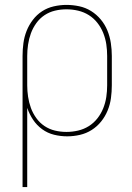

<svg xmlns="http://www.w3.org/2000/svg" viewBox="-20 -548 540 783"><path d="M72 215V-320Q72 -346 75.5 -372Q79 -398 88.5 -422Q98 -446 114 -467Q130 -488 151.5 -502Q173 -516 199 -522Q225 -528 251 -528Q277 -528 303 -522.5Q329 -517 351.5 -503Q374 -489 391 -468.5Q408 -448 418 -423.5Q428 -399 432 -372.5Q436 -346 436 -320V-200Q436 -174 432.5 -148Q429 -122 419 -97.5Q409 -73 392.5 -52.5Q376 -32 354 -18Q332 -4 306 2Q280 8 254 8Q227 8 200.5 1.5Q174 -5 152 -21Q130 -37 115 -59.5Q100 -82 91 -108V215ZM251 -10Q275 -10 298.5 -15.5Q322 -21 342 -33.5Q362 -46 377 -65Q392 -84 401 -106.5Q410 -129 413.5 -152.5Q417 -176 417 -200V-320Q417 -344 413.5 -367.5Q410 -391 401 -413.5Q392 -436 377 -455Q362 -474 342 -486.5Q322 -499 298.5 -504.5Q275 -510 251 -510Q227 -510 204 -504.5Q181 -499 161.5 -486Q142 -473 128 -453.5Q114 -434 106 -412Q98 -390 94.5 -366.5Q91 -343 91 -320V-200Q91 -177 94.5 -153.5Q98 -130 106 -108Q114 -86 128 -66.5Q142 -47 161.5 -34Q181 -21 204 -15.5Q227 -10 251 -10Z"/></svg>

Font: Iosevka SS18 Thin
Style: Regular
Weight: 100
Monospace: yes
Designer: Belleve Invis
Foundry: Belleve Invis
Version: Version 25.1.1; ttfautohint (v1.8.4)